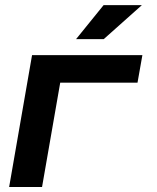

<svg xmlns="http://www.w3.org/2000/svg" viewBox="-20 -749 627 769"><path d="M530.8 -418H221.2L148.4 0H16.6L108.4 -528.3H550.3ZM395 -728.5H548.3L395.5 -592.3H284.7Z"/></svg>

Font: Roboto Mono
Style: Bold Italic
Weight: 700
Designer: Google
Version: Version 2.000985; 2015; ttfautohint (v1.3)